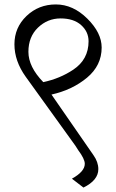

<svg xmlns="http://www.w3.org/2000/svg" viewBox="-20 -686 523 865"><path d="M96 -340Q45 -411 45 -486.5Q45 -562 99.5 -614Q154 -666 231.5 -666Q309 -666 373.5 -602Q438 -538 438 -472Q438 -391 372 -336Q306 -281 212 -260L401 13Q423 44 423 76Q423 126 356 159L304 119Q362 87 362 52Q362 30 332 -10Q322 -25 320 -29ZM379 -500Q379 -543 345.5 -573Q312 -603 253 -603Q194 -603 151 -561.5Q108 -520 108 -452.5Q108 -385 175 -316Q250 -332 310 -372Q379 -418 379 -500Z"/></svg>

Font: Halant
Style: Regular
Weight: 400
Designer: Hitesh Malaviya (Devanagari), Satya Rajpurohit (Latin)
Foundry: Indian Type Foundry
Version: Version 1.100;PS 1.0;hotconv 1.0.78;makeotf.lib2.5.61930; tt